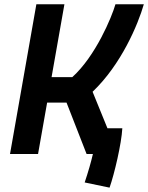

<svg xmlns="http://www.w3.org/2000/svg" viewBox="-20 -713 686 889"><path d="M487.3 155.8C509.8 91.8 542.5 -47.4 546.4 -119.1H477.5L408.7 -288.1C541.5 -414.6 619.1 -599.6 646 -693.4H514.6C497.6 -633.8 422.4 -453.1 314.9 -356H218.8L278.3 -693.4H148.4L26.4 0H156.2L198.2 -237.8H288.1L380.9 0H410.2C401.4 38.1 388.7 82 372.1 131.8Z"/></svg>

Font: Cascadia Mono PL
Style: Bold Italic
Weight: 700
Italic angle: -10°
Monospace: yes
Designer: Aaron Bell
Foundry: Saja Typeworks
Version: Version 2404.023